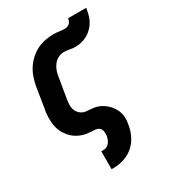

<svg xmlns="http://www.w3.org/2000/svg" viewBox="-188 -661 876 977"><g transform="rotate(-30 250.0 -173.0)"><path d="M176 215V110H186Q196 110 205.5 106.5Q215 103 222 95Q229 87 233 77.5Q237 68 239 58Q241 45 239.5 31.5Q238 18 229.5 9.5Q221 1 207 -0.5Q193 -2 180 -2.5Q167 -3 154 -5Q141 -7 129 -11.5Q117 -16 106 -22Q95 -28 85.5 -35.5Q76 -43 68 -52.5Q60 -62 53 -72.5Q46 -83 41.5 -94.5Q37 -106 34 -118.5Q31 -131 30 -144Q29 -157 29 -170Q29 -183 30.5 -196.5Q32 -210 35 -223L54 -343Q59 -368 67 -392Q75 -416 89 -437.5Q103 -459 122.5 -477Q142 -495 165 -506.5Q188 -518 213 -523Q238 -528 262 -528Q279 -528 295 -525.5Q311 -523 328 -523Q335 -523 342.5 -525.5Q350 -528 356 -533.5Q362 -539 364.5 -546.5Q367 -554 369 -561H475Q472 -543 467.5 -525Q463 -507 454 -490Q445 -473 431 -458.5Q417 -444 400 -434.5Q383 -425 365 -420.5Q347 -416 329 -416Q312 -416 296 -419.5Q280 -423 263 -423Q246 -423 229.5 -414.5Q213 -406 202 -391.5Q191 -377 185 -360Q179 -343 177 -326L157 -206Q154 -189 154 -172Q154 -155 161 -140.5Q168 -126 180.5 -116.5Q193 -107 210 -105Q227 -103 243.5 -102Q260 -101 276 -95.5Q292 -90 305 -81.5Q318 -73 329 -62Q340 -51 348.5 -37.5Q357 -24 362 -8.5Q367 7 367 24Q367 41 364 58Q361 79 354 99.5Q347 120 335 139Q323 158 306 173Q289 188 268.5 197.5Q248 207 227 211Q206 215 186 215Z"/></g></svg>

Font: Iosevka Curly Slab Extrabold
Style: Italic
Weight: 800
Italic angle: -9°
Monospace: yes
Designer: Belleve Invis
Foundry: Belleve Invis
Version: Version 22.1.2; ttfautohint (v1.8.4)